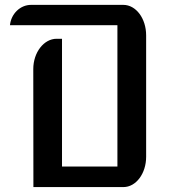

<svg xmlns="http://www.w3.org/2000/svg" viewBox="-20 -760 707 780"><path d="M115.7 0H481.4C532.7 0 573.7 -55.2 573.7 -123V-616.2C573.7 -685.5 532.2 -740.2 481 -740.2H106C62 -740.2 24.9 -703.6 20.5 -657.7H457V-83.5H231.9V-602.5H210C158.2 -602.5 115.2 -546.9 115.2 -479.5Z"/></svg>

Font: Atomic Age
Style: Regular
Weight: 400
Designer: James Grieshaber
Foundry: James Grieshaber
Version: Version 1.002